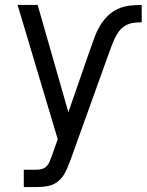

<svg xmlns="http://www.w3.org/2000/svg" viewBox="-20 -540 592 775"><path d="M76 215V145H129Q140 145 151 141.5Q162 138 169.5 129.5Q177 121 181 110.5Q185 100 189 90L213 22L51 -520H132L256 -87L344 -341L345 -343Q353 -366 361.5 -389.5Q370 -413 383 -435Q396 -457 414 -475Q432 -493 454.5 -503.5Q477 -514 502 -517Q527 -520 552 -520V-450Q535 -450 517.5 -447.5Q500 -445 485 -436Q470 -427 459.5 -412.5Q449 -398 442 -382.5Q435 -367 429 -350.5Q423 -334 417 -318L262 113Q261 115 260.5 116.5Q260 118 259 119V120Q252 140 241 160Q230 180 212.5 193.5Q195 207 173 211Q151 215 129 215Z"/></svg>

Font: Iosevka SS04
Style: Regular
Weight: 400
Monospace: yes
Designer: Belleve Invis
Foundry: Belleve Invis
Version: Version 19.0.0; ttfautohint (v1.8.4)